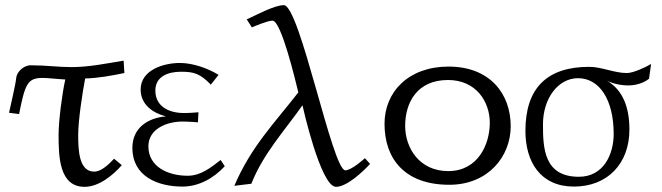

<svg xmlns="http://www.w3.org/2000/svg" viewBox="-20 -708 2564 744"><path d="M15 -271 54 -266C77 -383 87 -406 145 -406C167 -406 195 -402 233 -400C221 -347 207 -240 207 -186C207 -99 210 16 308 16C363 16 418 -29 452 -68L422 -93C403 -73 374 -43 345 -43C286 -43 283 -125 283 -186C283 -241 299 -346 310 -404C360 -405 413 -415 462 -425L459 -473C392 -462 325 -448 257 -448C204 -448 160 -455 99 -455C70 -455 45 -428 43 -407C40 -378 21 -299 15 -271Z M493 -135C493 -24 592 15 687 15C751 15 809 -18 851 -64L835 -88C796 -58 758 -27 707 -27C632 -27 555 -61 555 -141C555 -209 627 -237 687 -237C711 -237 747 -234 747 -234L749 -273C749 -273 719 -270 693 -270C635 -270 582 -295 582 -357C582 -410 628 -430 681 -430C732 -430 755 -423 797 -380L827 -418C784 -444 727 -464 677 -464C614 -464 525 -437 525 -361C525 -303 572 -270 623 -257C552 -251 493 -212 493 -135Z M888 12 954 4C1000 -113 1084 -203 1152 -300C1152 -300 1222 16 1282 16C1324 16 1387 -43 1414 -73L1394 -95C1394 -95 1343 -48 1318 -48C1268 -48 1142 -688 1080 -688C1042 -688 973 -649 936 -633L956 -602C973 -609 1018 -628 1036 -628C1070 -628 1126 -391 1136 -350C1042 -229 953 -140 888 12Z M1470 -228C1470 -92 1549 8 1721 8C1871 8 1959 -101 1959 -219C1959 -344 1879 -450 1718 -450C1564 -450 1470 -353 1470 -228ZM1550 -220C1550 -309 1595 -398 1716 -398C1825 -398 1878 -314 1878 -232C1878 -150 1833 -45 1717 -45C1604 -45 1550 -136 1550 -220Z M2016 -201C2016 -81 2074 15 2204 15C2333 15 2419 -73 2419 -206C2419 -291 2394 -359 2332 -395C2339 -391 2373 -377 2414 -377C2442 -377 2473 -385 2495 -403L2503 -460C2481 -447 2434 -425 2409 -425C2360 -425 2312 -449 2263 -449C2099 -449 2016 -366 2016 -201ZM2084 -226C2084 -326 2142 -405 2220 -405C2302 -405 2358 -323 2358 -189C2358 -110 2319 -23 2223 -23C2088 -23 2084 -134 2084 -226Z"/></svg>

Font: KpMath
Style: Sans
Weight: 400
Version: Version 0.64